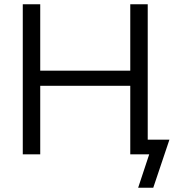

<svg xmlns="http://www.w3.org/2000/svg" viewBox="-20 -725 818 902"><path d="M629 157 681 0H595V-69H776L700 157ZM87 0V-705H169V-393H592V-705H674V0H592V-322H169V0Z"/></svg>

Font: NunitoSans1
Style: Book
Weight: 400
Designer: Vernon Adams
Foundry: Vernon Adams
Version: Version 3.101;gftools[0.9.27]